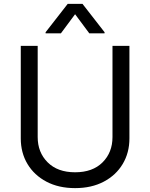

<svg xmlns="http://www.w3.org/2000/svg" viewBox="-20 -966 781 999"><path d="M565.3 -727.3H653.4V-245.7Q653.4 -171.2 618.4 -112.7Q583.5 -54.3 519.9 -20.8Q456.3 12.8 370.7 12.8Q285.2 12.8 221.6 -20.8Q158 -54.3 123 -112.7Q88.1 -171.2 88.1 -245.7V-727.3H176.1V-252.8Q176.1 -172.9 228 -121.3Q279.8 -69.6 370.7 -69.6Q462 -69.6 513.7 -121.3Q565.3 -172.9 565.3 -252.8ZM296.9 -792.6H217.3V-798.3L332.4 -946H409.1L524.1 -798.3V-792.6H444.6L370.7 -892Z"/></svg>

Font: Inter Zeller
Style: Regular
Weight: 400
Designer: Rasmus Andersson; Joe Bland
Foundry: zeller
Version: Version 3.015;git-dec3a8cb1